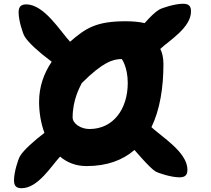

<svg xmlns="http://www.w3.org/2000/svg" viewBox="-20 -1472 1115 1017"><path d="M78.6 -1406.7C78.6 -1363.8 100.1 -1296.9 109.9 -1279.8C129.4 -1246.1 189.9 -1192.9 243.2 -1153.3L253.9 -1145C213.9 -1085.9 187 -1015.1 187 -932.6C187 -877.4 196.3 -819.8 215.3 -768.1C163.1 -728.5 104.5 -677.2 85.4 -644C75.7 -627 54.2 -560.1 54.2 -517.1C54.2 -485.8 67.4 -475.1 94.7 -475.1C181.2 -475.1 252 -593.3 298.3 -642.6C335 -611.3 381.3 -592.3 438.5 -592.3C547.4 -592.3 630.4 -624 692.4 -677.7C692.4 -677.7 773.9 -581.1 803.7 -564C820.8 -554.2 887.7 -532.7 930.7 -532.7C961.9 -532.7 972.7 -545.9 972.7 -573.2C972.7 -666 835.4 -748 782.2 -798.3C827.1 -891.1 845.7 -1008.3 845.7 -1132.8C845.7 -1165.5 839.4 -1193.4 829.1 -1212.9C877.4 -1258.3 991.7 -1325.7 991.7 -1411.6C991.7 -1439 981 -1452.1 949.7 -1452.1C906.7 -1452.1 839.8 -1430.7 822.8 -1420.9C802.2 -1408.7 773.9 -1381.3 746.1 -1349.6C717.8 -1356.4 681.6 -1359.4 645.5 -1359.4C488.3 -1359.4 433.6 -1322.3 351.1 -1251C299.8 -1305.7 214.4 -1448.7 119.1 -1448.7C91.8 -1448.7 78.6 -1437 78.6 -1406.7ZM453.6 -788.6C407.7 -788.6 364.7 -817.4 364.7 -850.1C364.7 -941.4 400.9 -1007.8 413.1 -1031.7C524.4 -1143.1 578.6 -1159.2 625 -1159.2C625.5 -1159.2 656.7 -1116.2 656.7 -1032.7C656.7 -893.6 579.6 -788.6 453.6 -788.6Z"/></svg>

Font: Bodega Script
Style: Medium
Weight: 500
Italic angle: 39.7°
Version: Version 001.000